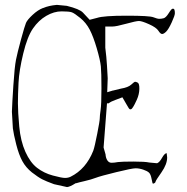

<svg xmlns="http://www.w3.org/2000/svg" viewBox="-20 -718 760 779"><path d="M266.6 -1Q329.1 -32.2 358.4 -106.4Q364.3 -123 374.5 -175.3Q384.8 -227.5 384.8 -238.3Q384.8 -249 388.2 -272Q391.6 -294.9 391.6 -359.4Q391.6 -423.8 389.2 -448.7Q386.7 -473.6 372.6 -522Q358.4 -570.3 343.8 -598.1Q329.1 -626 305.7 -645Q282.2 -664.1 271.5 -668Q260.7 -671.9 230 -671.9Q199.2 -671.9 168 -653.8Q136.7 -635.7 113.8 -602.5Q90.8 -569.3 74.2 -500.5Q57.6 -431.6 55.2 -382.8Q52.7 -334 52.7 -298.8Q52.7 -263.7 58.1 -204.6Q63.5 -145.5 83 -102.1Q102.5 -58.6 130.4 -37.1Q158.2 -15.6 194.3 -5.9Q230.5 3.9 243.7 3.9Q256.8 3.9 266.6 -1ZM414.1 -298.8 400.4 -121.1V-119.1L408.2 -91.8Q409.2 -77.1 415.5 -67.4Q421.9 -57.6 432.6 -57.6Q443.4 -57.6 459 -60.5Q474.6 -62.5 521.5 -62.5Q568.4 -62.5 585.9 -58.6L617.2 -55.7L619.1 -56.6Q627.9 -60.5 637.7 -78.1Q647.5 -95.7 656.2 -96.7L658.2 -79.1Q658.2 -51.8 635.3 -19Q612.3 13.7 611.3 18.6Q610.4 23.4 606.9 24.9Q603.5 26.4 601.1 27.3Q598.6 28.3 595.2 8.8Q591.8 -10.7 584.5 -17.6Q577.1 -24.4 561 -29.8Q544.9 -35.2 530.3 -35.2Q515.6 -35.2 451.7 -19.5Q387.7 -3.9 368.7 3.4Q349.6 10.7 323.7 16.6Q297.9 22.5 289.1 25.4H287.1L285.2 26.4Q263.7 40 252 41L199.2 29.3Q167 17.6 150.9 9.3Q134.8 1 109.4 -18.6Q85 -38.1 70.8 -64Q56.6 -89.8 45.9 -131.8Q35.2 -173.8 32.2 -197.3L28.3 -264.6Q29.3 -296.9 34.2 -371.6Q39.1 -446.3 44.9 -475.6Q50.8 -504.9 65.4 -558.6Q80.1 -612.3 85.4 -625Q90.8 -637.7 112.3 -657.7Q133.8 -677.7 154.3 -685.5H155.3Q177.7 -695.3 210.9 -698.2L251 -694.3Q302.7 -681.6 316.4 -667L343.8 -637.7L374 -645.5Q400.4 -654.3 493.7 -654.3Q586.9 -654.3 602.5 -647.9Q618.2 -641.6 626.5 -641.6Q634.8 -641.6 644 -644Q653.3 -646.5 664.6 -664.6Q675.8 -682.6 680.2 -682.6Q684.6 -682.6 685.5 -682.1Q686.5 -681.6 688 -677.2Q689.5 -672.9 689.5 -664.1Q689.5 -655.3 676.8 -627.4Q664.1 -599.6 654.3 -589.8Q644.5 -580.1 637.7 -580.1Q630.9 -580.1 622.6 -593.3Q614.3 -606.4 585 -619.6Q555.7 -632.8 543.9 -632.8Q532.2 -632.8 491.7 -621.6Q451.2 -610.4 436.5 -610.4H407.2V-524.4Q412.1 -486.3 414.1 -451.2Q416 -416 417 -400.4L415 -343.8L437.5 -350.6H438.5L470.7 -358.4Q500 -363.3 512.2 -374.5Q524.4 -385.7 527.8 -386.2Q531.2 -386.7 538.6 -382.8Q545.9 -378.9 545.4 -356.9Q544.9 -335 535.2 -313.5Q525.4 -292 520.5 -284.7Q515.6 -277.3 513.7 -275.9Q511.7 -274.4 507.8 -274.4Q503.9 -274.4 494.1 -293L476.6 -323.2L448.2 -312.5Q430.7 -306.6 420.9 -298.8Z"/></svg>

Font: Drukaatie burti
Style: Thin
Weight: 100
Version: Version 0.14